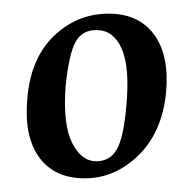

<svg xmlns="http://www.w3.org/2000/svg" viewBox="-20 -568 281 281"><path d="M104 -307Q60 -307 37.5 -337.5Q15 -368 20 -424Q25 -483 59 -515.5Q93 -548 139 -548Q183 -548 205.5 -517.5Q228 -487 223 -432Q217 -374 182.5 -340.5Q148 -307 104 -307ZM121 -332Q141 -332 151 -349.5Q161 -367 165 -414Q170 -470 158 -497Q146 -524 121 -524Q100 -524 90.5 -506.5Q81 -489 76 -442Q72 -386 85.5 -359Q99 -332 121 -332Z"/></svg>

Font: Ancizar Serif Light
Style: Italic
Weight: 300
Italic angle: -4°
Designer: Cesar Puertas, Viviana Monsalve, Julian Moncada, Julian Prieto, Jose Castro, Felipe Aragon, Mariel Hernandez, Sara Alarc
Version: Version 8.100